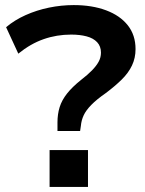

<svg xmlns="http://www.w3.org/2000/svg" viewBox="-20 -735 572 755"><path d="M206 -220V-254Q206 -286 214.5 -313.5Q223 -341 243.5 -367Q264 -393 299 -421Q325 -441 342 -458.5Q359 -476 368 -492.5Q377 -509 377 -528Q377 -553 362 -569Q347 -585 320.5 -592Q294 -599 260 -599Q203 -599 151.5 -581Q100 -563 52 -524L4 -628Q37 -656 80.5 -675.5Q124 -695 172.5 -705Q221 -715 270 -715Q342 -715 397 -694.5Q452 -674 482.5 -635.5Q513 -597 513 -542Q513 -507 499 -477.5Q485 -448 458.5 -422Q432 -396 396 -369Q360 -344 339 -322.5Q318 -301 309 -281.5Q300 -262 298 -240L295 -220ZM175 0V-145H326V0Z"/></svg>

Font: Nunito Sans 10pt SemiExpanded
Style: Bold
Weight: 700
Width: 6
Designer: Vernon Adams
Foundry: Vernon Adams
Version: Version 3.101;gftools[0.9.27]